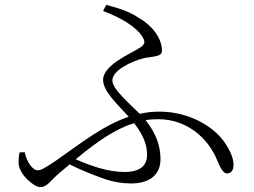

<svg xmlns="http://www.w3.org/2000/svg" viewBox="-20 -767 1040 786"><path d="M81 -144 60 -143C57 -129 56 -117 56 -101C56 -55 118 -1 145 -1C173 -1 185 -26 222 -58L265 -94C315 -69 360 -52 398 -38C441 -22 481 -16 517 -16C585 -16 637 -46 637 -115C637 -170 619 -221 576 -275C593 -278 610 -279 628 -279C745 -279 832 -202 869 -111C880 -84 893 -57 909 -57C927 -57 936 -72 936 -91C936 -117 926 -144 901 -182C859 -245 759 -310 633 -310C605 -310 578 -307 552 -301C510 -344 440 -401 440 -438C440 -481 525 -518 566 -528C604 -537 643 -533 643 -559C643 -612 602 -663 548 -694C508 -721 464 -734 415 -747L402 -722C479 -693 541 -655 565 -613C575 -594 573 -586 555 -573C515 -547 402 -501 402 -440C402 -392 464 -337 507 -289C405 -255 314 -183 210 -110C162 -78 149 -70 134 -70C113 -70 89 -105 81 -144ZM529 -263C570 -210 582 -171 582 -133C582 -89 554 -63 489 -63C422 -63 351 -88 290 -115C378 -188 452 -239 529 -263Z"/></svg>

Font: Noto Serif HK Light
Style: Regular
Weight: 300
Designer: Ryoko NISHIZUKA 西塚涼子 (kana & ideographs); Frank Grießhammer (Latin, Greek & Cyrillic); Wenlong ZHANG 张文龙 (bopomofo); San
Foundry: Adobe
Version: Version 2.001;hotconv 1.1.0;makeotfexe 2.6.0